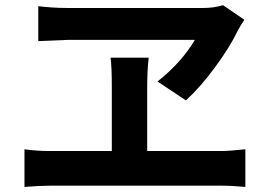

<svg xmlns="http://www.w3.org/2000/svg" viewBox="-20 -739 1040 747"><path d="M738.3 -584H248L128.9 -579.1V-714.8Q188.5 -708 238.3 -708H771.5Q812.5 -708 847.7 -718.8L930.7 -662.1Q913.1 -635.7 905.3 -620.1Q875 -556.6 816.4 -477.1Q757.8 -397.5 703.1 -348.6L592.8 -421.9Q685.5 -495.1 738.3 -584ZM552.7 -151.4H838.9Q871.1 -151.4 934.6 -158.2V-11.7Q883.8 -16.6 838.9 -16.6H175.8Q133.8 -16.6 75.2 -11.7V-158.2Q122.1 -151.4 175.8 -151.4H415V-400.4Q415 -480.5 410.2 -514.6H558.6Q552.7 -465.8 552.7 -399.4Z"/></svg>

Font: Gen Shin Gothic Bold
Style: Bold
Weight: 700
Designer: [Source Han Sans]
Ryoko NISHIZUKA  (kana & ideographs); Paul D. Hunt (Latin, Greek & Cyrillic); Wenlong ZHANG  (bopomofo
Version: Version 1.002.20150607